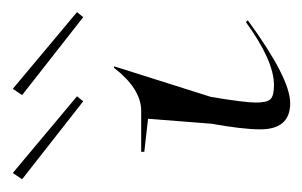

<svg xmlns="http://www.w3.org/2000/svg" viewBox="-136 -372 485 308"><g transform="rotate(-90 107.0 -218.5)"><path d="M233 -328 108 -426 118 -441 241 -338ZM98 -328 -27 -426 -17 -441 106 -338ZM62 -122 70 -224 17 -230V-235H84Q119 -236 152 -279L154 -278L105 -123Q96 -69 96 -51Q96 -33 101.5 -27.5Q107 -22 124 -22Q163 -22 225 -67L228 -64Q135 4 95 4Q53 4 53 -44Q53 -72 62 -122Z"/></g></svg>

Font: Kleymissky
Style: Regular
Weight: 500
Italic angle: -8°
Designer: gluk
Foundry: gluk
Version: Version 0.283